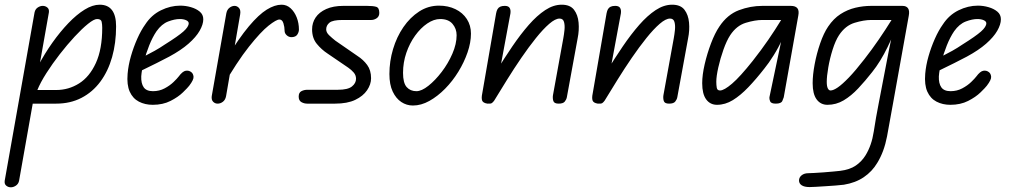

<svg xmlns="http://www.w3.org/2000/svg" viewBox="-95 -441 4326 817"><path d="M-49 356Q-60 356 -68.5 349Q-77 342 -75 328L52 -388Q55 -402 65.5 -409Q76 -416 87 -416Q98 -416 106.5 -409Q115 -402 113 -388L-14 329Q-17 342 -27.5 349Q-38 356 -49 356ZM399 -329Q399 -258 382 -198Q365 -138 332 -93.5Q299 -49 251.5 -24.5Q204 0 144 0H26L34 -58H144Q197 -58 241.5 -86Q286 -114 313 -173Q340 -232 340 -323Q340 -337 337.5 -348.5Q335 -360 318 -360Q305 -360 279.5 -339.5Q254 -319 222.5 -285Q191 -251 159.5 -210.5Q128 -170 102.5 -130Q77 -90 64 -58H21Q40 -109 67.5 -161Q95 -213 128 -259.5Q161 -306 196 -342.5Q231 -379 265 -400Q299 -421 329 -421Q364 -421 381.5 -398Q399 -375 399 -329Z M555 5Q522 5 496 -8.5Q470 -22 457 -51Q444 -80 448 -127Q451 -163 462 -201.5Q473 -240 489 -276Q505 -312 523 -337Q549 -377 589.5 -397Q630 -417 672 -417Q695 -417 717.5 -410.5Q740 -404 755 -391.5Q770 -379 770 -359Q770 -337 754.5 -310Q739 -283 707 -255Q675 -227 625 -200Q602 -188 571.5 -172.5Q541 -157 515.5 -145Q490 -133 481 -128L493 -188Q506 -195 524 -204Q542 -213 563.5 -225Q585 -237 607 -252Q663 -287 685.5 -307Q708 -327 708 -342Q708 -350 697 -355Q686 -360 670 -360Q648 -360 620.5 -349.5Q593 -339 571 -308Q554 -283 540 -248Q526 -213 517 -178Q508 -143 506 -116Q505 -86 516.5 -69.5Q528 -53 556 -53Q583 -53 605.5 -65Q628 -77 643.5 -92Q659 -107 665 -115Q682 -138 695.5 -140Q709 -142 719 -134Q727 -128 728.5 -115Q730 -102 710 -76Q704 -68 683.5 -48Q663 -28 630.5 -11.5Q598 5 555 5Z M1148 -283Q1135 -282 1125.5 -290.5Q1116 -299 1116 -310Q1116 -326 1111 -342Q1106 -358 1094 -358Q1081 -358 1048 -332Q1015 -306 964.5 -242.5Q914 -179 848 -65L868 -191Q922 -279 964 -329Q1006 -379 1040 -400Q1074 -421 1103 -421Q1125 -421 1141.5 -406Q1158 -391 1167.5 -367Q1177 -343 1177 -315Q1177 -305 1170.5 -294.5Q1164 -284 1148 -283ZM831 0Q820 0 812 -8Q804 -16 806 -32L868 -384Q871 -400 881.5 -408Q892 -416 903 -416Q914 -416 922 -407Q930 -398 927 -380L867 -32Q864 -16 853.5 -8Q843 0 831 0Z M1331 0H1212Q1199 0 1187.5 -6.5Q1176 -13 1176 -30Q1176 -47 1187.5 -53Q1199 -59 1213 -59H1343Q1385 -59 1402.5 -73Q1420 -87 1420 -106Q1420 -121 1410 -132.5Q1400 -144 1387 -153L1299 -213Q1273 -230 1253 -254.5Q1233 -279 1233 -316Q1233 -344 1248 -366.5Q1263 -389 1293 -402.5Q1323 -416 1366 -416H1467Q1493 -416 1506 -412Q1519 -408 1519 -386Q1519 -371 1508 -363.5Q1497 -356 1485 -356H1362Q1321 -356 1307 -344.5Q1293 -333 1293 -316Q1293 -303 1305.5 -291Q1318 -279 1332 -268L1426 -203Q1451 -187 1467.5 -164.5Q1484 -142 1484 -108Q1484 -82 1467 -57Q1450 -32 1416.5 -16Q1383 0 1331 0Z M1662 8Q1635 8 1612.5 -7Q1590 -22 1576 -51.5Q1562 -81 1562 -126Q1562 -180 1577.5 -232Q1593 -284 1621.5 -325.5Q1650 -367 1688.5 -392Q1727 -417 1773 -417Q1812 -417 1843 -402Q1874 -387 1891.5 -360Q1909 -333 1909 -298Q1909 -260 1894.5 -218Q1880 -176 1855.5 -136Q1831 -96 1799 -63.5Q1767 -31 1732 -11.5Q1697 8 1662 8ZM1677 -53Q1699 -53 1728 -76Q1757 -99 1784.5 -135Q1812 -171 1830 -212.5Q1848 -254 1848 -291Q1848 -319 1830.5 -339.5Q1813 -360 1778 -360Q1751 -360 1723 -341Q1695 -322 1671.5 -289.5Q1648 -257 1634 -216Q1620 -175 1620 -131Q1620 -88 1635.5 -70.5Q1651 -53 1677 -53Z M2282 0Q2263 0 2259.5 -11.5Q2256 -23 2258 -36L2302 -278Q2305 -294 2307 -313.5Q2309 -333 2305 -347.5Q2301 -362 2286 -362Q2268 -362 2242 -339.5Q2216 -317 2185.5 -279Q2155 -241 2123.5 -195Q2092 -149 2062.5 -101.5Q2033 -54 2008 -13L2015 -135Q2050 -192 2085 -243.5Q2120 -295 2155 -335Q2190 -375 2225 -398Q2260 -421 2295 -421Q2331 -421 2347.5 -399.5Q2364 -378 2367 -345Q2370 -312 2363 -278L2317 -27Q2315 -17 2308 -8.5Q2301 0 2282 0ZM1979 0Q1960 -3 1956.5 -13.5Q1953 -24 1957 -43L2016 -384Q2018 -395 2022 -402Q2026 -409 2033.5 -412.5Q2041 -416 2053 -416Q2068 -416 2073.5 -407.5Q2079 -399 2077 -384L2008 -13Q2003 -6 1998 -2.5Q1993 1 1979 0Z M2752 0Q2733 0 2729.5 -11.5Q2726 -23 2728 -36L2772 -278Q2775 -294 2777 -313.5Q2779 -333 2775 -347.5Q2771 -362 2756 -362Q2738 -362 2712 -339.5Q2686 -317 2655.5 -279Q2625 -241 2593.5 -195Q2562 -149 2532.5 -101.5Q2503 -54 2478 -13L2485 -135Q2520 -192 2555 -243.5Q2590 -295 2625 -335Q2660 -375 2695 -398Q2730 -421 2765 -421Q2801 -421 2817.5 -399.5Q2834 -378 2837 -345Q2840 -312 2833 -278L2787 -27Q2785 -17 2778 -8.5Q2771 0 2752 0ZM2449 0Q2430 -3 2426.5 -13.5Q2423 -24 2427 -43L2486 -384Q2488 -395 2492 -402Q2496 -409 2503.5 -412.5Q2511 -416 2523 -416Q2538 -416 2543.5 -407.5Q2549 -399 2547 -384L2478 -13Q2473 -6 2468 -2.5Q2463 1 2449 0Z M2956 5Q2927 5 2910 -18Q2893 -41 2893 -87Q2893 -122 2903.5 -167.5Q2914 -213 2930.5 -256.5Q2947 -300 2966 -328Q3000 -379 3049 -397.5Q3098 -416 3149 -416H3253V-356H3149Q3118 -356 3078.5 -344Q3039 -332 3012 -291Q2997 -268 2983.5 -230Q2970 -192 2961.5 -154Q2953 -116 2953 -93Q2953 -79 2955 -67.5Q2957 -56 2969 -56Q2986 -56 3020 -85Q3054 -114 3108 -182Q3145 -229 3174.5 -272Q3204 -315 3229 -356H3266Q3255 -318 3236.5 -278.5Q3218 -239 3197 -205.5Q3176 -172 3158 -150Q3123 -105 3089.5 -70Q3056 -35 3023.5 -15Q2991 5 2956 5ZM3206 0Q3186 0 3182 -10Q3178 -20 3179 -27L3229 -265V-416H3270Q3290 -416 3298 -406Q3306 -396 3302 -375L3240 -27Q3239 -23 3234 -11.5Q3229 0 3206 0Z M3305 327Q3305 314 3316 305Q3327 296 3345 296Q3352 296 3369.5 295Q3387 294 3408.5 292.5Q3430 291 3450 289Q3470 287 3480 286Q3521 281 3546.5 263.5Q3572 246 3588 220Q3614 178 3623 119Q3632 60 3644 -1L3689 -235L3727 -416H3745Q3762 -416 3769 -405.5Q3776 -395 3772 -374L3705 -1Q3692 74 3679.5 139.5Q3667 205 3638 252Q3616 289 3580.5 313Q3545 337 3496 345Q3481 347 3460 348.5Q3439 350 3416.5 351.5Q3394 353 3376 354Q3358 355 3350 355Q3328 355 3316.5 347.5Q3305 340 3305 327ZM3363 -87Q3363 -122 3371.5 -167.5Q3380 -213 3395 -256.5Q3410 -300 3429 -328Q3452 -362 3481.5 -381Q3511 -400 3544.5 -408Q3578 -416 3612 -416H3745V-356H3612Q3581 -356 3541.5 -344Q3502 -332 3475 -291Q3460 -268 3448 -230Q3436 -192 3429.5 -154Q3423 -116 3423 -93Q3423 -74 3427.5 -65Q3432 -56 3439 -56Q3451 -56 3470 -69Q3489 -82 3517 -111Q3545 -140 3583 -189Q3615 -230 3644.5 -273Q3674 -316 3700 -358H3735Q3712 -303 3682 -241Q3652 -179 3616 -134Q3587 -97 3557 -65Q3527 -33 3495 -14Q3463 5 3426 5Q3397 5 3380 -18Q3363 -41 3363 -87Z M3949 5Q3916 5 3890 -8.5Q3864 -22 3851 -51Q3838 -80 3842 -127Q3845 -163 3856 -201.5Q3867 -240 3883 -276Q3899 -312 3917 -337Q3943 -377 3983.5 -397Q4024 -417 4066 -417Q4089 -417 4111.5 -410.5Q4134 -404 4149 -391.5Q4164 -379 4164 -359Q4164 -337 4148.5 -310Q4133 -283 4101 -255Q4069 -227 4019 -200Q3996 -188 3965.5 -172.5Q3935 -157 3909.5 -145Q3884 -133 3875 -128L3887 -188Q3900 -195 3918 -204Q3936 -213 3957.5 -225Q3979 -237 4001 -252Q4057 -287 4079.5 -307Q4102 -327 4102 -342Q4102 -350 4091 -355Q4080 -360 4064 -360Q4042 -360 4014.5 -349.5Q3987 -339 3965 -308Q3948 -283 3934 -248Q3920 -213 3911 -178Q3902 -143 3900 -116Q3899 -86 3910.5 -69.5Q3922 -53 3950 -53Q3977 -53 3999.5 -65Q4022 -77 4037.5 -92Q4053 -107 4059 -115Q4076 -138 4089.5 -140Q4103 -142 4113 -134Q4121 -128 4122.5 -115Q4124 -102 4104 -76Q4098 -68 4077.5 -48Q4057 -28 4024.5 -11.5Q3992 5 3949 5Z"/></svg>

Font: Edu QLD Beginner
Style: Regular
Weight: 400
Designer: Tina and Corey Anderson
Foundry: Google for Education
Version: Version 1.003